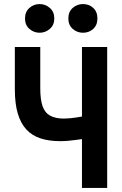

<svg xmlns="http://www.w3.org/2000/svg" viewBox="-20 -924 600 944"><path d="M383 0V-240Q367 -238 349 -235.5Q331 -233 312.5 -231.5Q294 -230 276 -230Q221 -230 179.5 -243.5Q138 -257 110 -287Q82 -317 67.5 -365.5Q53 -414 53 -485V-693H178V-490Q178 -434 189.5 -401.5Q201 -369 227 -355Q253 -341 294 -341Q308 -341 324 -342.5Q340 -344 356 -346.5Q372 -349 383 -351V-693H507V0ZM388 -763Q359 -763 337.5 -782Q316 -801 316 -833Q316 -866 337.5 -885Q359 -904 388 -904Q418 -904 438.5 -885Q459 -866 459 -833Q459 -801 438.5 -782Q418 -763 388 -763ZM175 -763Q146 -763 124.5 -782Q103 -801 103 -833Q103 -866 124.5 -885Q146 -904 175 -904Q203 -904 225 -885Q247 -866 247 -833Q247 -801 225 -782Q203 -763 175 -763Z"/></svg>

Font: Ubuntu Sans Mono SemiBold
Style: Regular
Weight: 600
Monospace: yes
Designer: Dalton Maag Ltd
Foundry: Dalton Maag Ltd
Version: Version 1.006